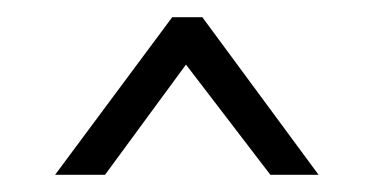

<svg xmlns="http://www.w3.org/2000/svg" viewBox="-20 -698 434 223"><path d="M44 -495 180 -678H215L350 -495H294L196 -623L102 -495Z"/></svg>

Font: Alumni Sans Thin
Style: Regular
Weight: 400
Version: Version 1.018